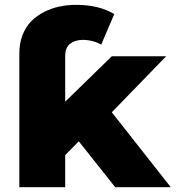

<svg xmlns="http://www.w3.org/2000/svg" viewBox="-20 -775 727 795"><path d="M457 0 306.2 -189.9 250 -132.8V0H60.1V-554.2Q60.1 -596.2 73.5 -630.4Q86.9 -664.6 109.6 -687.3Q132.3 -710 162.8 -725.6Q193.4 -741.2 226.6 -748Q259.8 -754.9 295.9 -754.9Q389.2 -754.9 453.1 -716.8L398.9 -589.8Q387.2 -598.1 366 -604Q344.7 -609.9 323.2 -609.9Q291 -609.9 270.5 -594Q250 -578.1 250 -543V-354L442.9 -542H668L442.9 -310.1L687 0Z"/></svg>

Font: Montserrat ExtraBold
Style: Regular
Weight: 800
Designer: Julieta Ulanovsky
Foundry: Julieta Ulanovsky
Version: Version 9.000